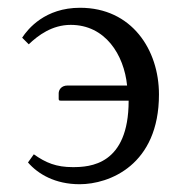

<svg xmlns="http://www.w3.org/2000/svg" viewBox="-20 -462 461 494"><path d="M307 -242H154C137 -242 131 -230 131 -222V-208C131 -204 132 -203 137 -203H311C311 -37 211 -32 167 -32C125 -32 98 -43 67 -65L52 -44C78 -14 122 12 185 12C261 12 389 -37 389 -219C389 -334 319 -442 186 -442C96 -442 52 -388 37 -365L54 -348C78 -371 114 -398 162 -398C251 -398 299 -321 307 -242Z"/></svg>

Font: Libertinus Serif Display
Style: Regular
Weight: 400
Designer: Philipp H. Poll
Foundry: Khaled Hosny
Version: Version 6.1